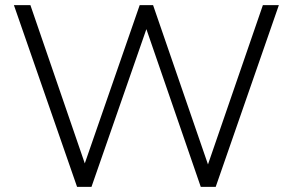

<svg xmlns="http://www.w3.org/2000/svg" viewBox="-20 -725 1136 745"><path d="M279 0 34 -705H98L309 -91L522 -705H574L787 -87L1000 -705H1062L817 0H759L548 -612L335 0Z"/></svg>

Font: Nunito Sans Light
Style: Regular
Weight: 300
Designer: Vernon Adams
Foundry: Vernon Adams
Version: Version 3.101; ttfautohint (v1.8.4.7-5d5b);gftools[0.9.27]